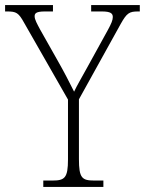

<svg xmlns="http://www.w3.org/2000/svg" viewBox="-29 -734 569 754"><path d="M141 0H377V-25H341C293 -25 281 -35 281 -109V-344L445 -640C469 -683 479 -689 513 -689H520V-714H329V-689H371C406 -689 414 -681 414 -667C414 -655 408 -641 395 -617L314 -470C291 -428 272 -396 262 -374C243 -412 222 -453 198 -495L128 -619C117 -640 107 -657 107 -670C107 -681 112 -689 147 -689H179V-714H-9V-689H-1C35 -689 44 -684 66 -644L238 -343V-108C238 -35 225 -25 177 -25H141Z"/></svg>

Font: Noto Serif Ethiopic SemiCondensed ExtraLight
Style: Regular
Weight: 200
Width: 4
Designer: Monotype Design Team
Foundry: Monotype Imaging Inc.
Version: Version 2.102